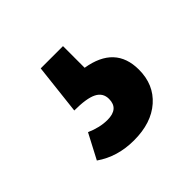

<svg xmlns="http://www.w3.org/2000/svg" viewBox="-83 -103 445 445"><g transform="rotate(-45 139.0 119.5)"><path d="M167 55Q253 69 253 147Q253 196 219.5 225.5Q186 255 129 255Q75 255 35 227L67 166Q94 178 119 178Q156 178 156 146Q156 126 138 117Q120 108 80 108L94 -16H167Z"/></g></svg>

Font: Fira Sans Compressed SemiBold
Style: Regular
Weight: 600
Width: 1
Designer: bBox Type GmbH & Carrois Corporate GbR & Edenspiekermann AG
Foundry: bBox Type GmbH & Carrois Corporate GbR & Edenspiekermann AG
Version: Version 4.301